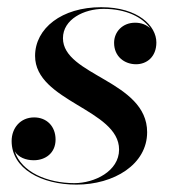

<svg xmlns="http://www.w3.org/2000/svg" viewBox="-20 -490 468 520"><path d="M378.5 -132C378.5 -271.5 150.5 -285 150.5 -386.5C150.5 -438 208 -466 260.5 -466C323 -466 367 -442.5 387 -413C377 -423 362.5 -428.5 346 -428.5C312 -428.5 289 -404 289 -374C289 -336.5 317.5 -316 348.5 -316C377 -316 403.5 -335.5 403.5 -375C403.5 -419.5 354.5 -470.5 254 -470.5C147.5 -470.5 75 -413.5 75 -338.5C75 -215 302.5 -194 302.5 -85C302.5 -26 235.5 6 181.5 6C108 6 38 -24 20 -80C30 -64 49.5 -56 71.5 -56C103 -56 130.5 -75.5 130.5 -112C130.5 -148 106.5 -172 72.5 -172C35 -172 11.5 -143 11.5 -108C11.5 -33.5 91.5 10 187 10C288.5 10 378.5 -44.5 378.5 -132Z"/></svg>

Font: Bodoni* 48pt Medium
Style: Italic
Weight: 500
Italic angle: -13°
Version: Version 2.3